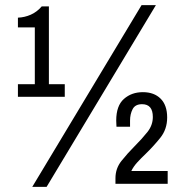

<svg xmlns="http://www.w3.org/2000/svg" viewBox="-20 -718 726 750"><path d="M106 12 533 -698H589L162 12ZM50 -340V-389H116V-611H50V-649Q76 -650 100 -660.5Q124 -671 143 -693H171V-389H233V-340ZM431 0V-22Q431 -60 454.5 -89.5Q478 -119 506 -147Q535 -176 556 -202.5Q577 -229 577 -261Q577 -311 535 -311Q508 -311 498 -291.5Q488 -272 488 -247V-223H435Q435 -227 434.5 -234Q434 -241 434 -247Q434 -305 464 -331.5Q494 -358 538 -358Q582 -358 607.5 -332.5Q633 -307 633 -259Q633 -213 606 -179.5Q579 -146 549 -117Q531 -100 516 -83.5Q501 -67 493 -50H635V0Z"/></svg>

Font: Archivo Condensed
Style: Regular
Weight: 400
Width: 3
Designer: Hector Gatti
Foundry: Omnibus-Type
Version: Version 2.001; ttfautohint (v1.8.3)